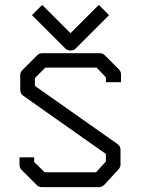

<svg xmlns="http://www.w3.org/2000/svg" viewBox="-20 -815 580 787"><path d="M406 -774 427 -753 290 -616Q282 -608 270 -608Q256 -608 248 -616L111 -753L132 -774L153 -795L269 -679L385 -795ZM414 -498 376 -538H166L123 -495V-463L461 -225Q474 -216.5 474 -200V-141Q474 -130.5 466 -121L409 -59Q398 -48 387 -48H151Q139 -48 130 -57L69 -118Q60 -127 60 -139V-170H120V-151L163 -109H374L414 -153V-184L76 -422Q63 -430.5 63 -447V-507Q63 -519 72 -528L133 -589Q141 -597 154 -597H388Q401 -597 409 -589L467 -531Q476 -522 476 -510V-478H414Z"/></svg>

Font: IBM 3270
Style: Regular
Weight: 400
Monospace: yes
Version: Version 2.3.1